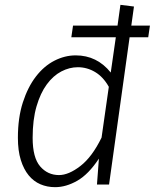

<svg xmlns="http://www.w3.org/2000/svg" viewBox="-20 -763 640 794"><path d="M466 -657 478 -743 534 -736 523 -657H600L593 -609H516L431 0H381L389 -107Q346 -42 299.5 -15.5Q253 11 208 11Q175 11 147 -1Q119 -13 98.5 -38Q78 -63 66 -101.5Q54 -140 54 -193Q54 -276 74.5 -339.5Q95 -403 128.5 -446.5Q162 -490 205 -512Q248 -534 293 -534Q381 -534 438 -463L459 -609H275L282 -657ZM224 -39Q264 -39 312.5 -76.5Q361 -114 400 -194L430 -404Q407 -445 373.5 -465Q340 -485 302 -485Q267 -485 233.5 -467.5Q200 -450 173.5 -414Q147 -378 131 -323Q115 -268 115 -193Q115 -111 146 -75Q177 -39 224 -39Z"/></svg>

Font: Glekhifnjqigglhiwekvrgaqftz
Style: Regular
Weight: 300
Italic angle: -8°
Designer: Carrois Corporate & Edenspiekermann
Foundry: Carrois Corporate GbR & Edenspiekermann AG
Version: Version 2.001